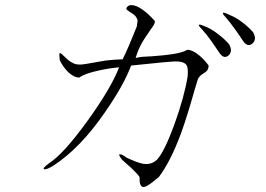

<svg xmlns="http://www.w3.org/2000/svg" viewBox="-20 -757 1040 750"><path d="M517.6 -677.7 514.6 -654.3Q500 -617.2 485.4 -583Q467.8 -542 459 -525.4Q425.8 -524.4 392.6 -520.5Q374 -517.6 341.8 -511.7Q310.5 -505.9 297.9 -504.9Q278.3 -503.9 266.6 -509.8Q255.9 -514.6 245.1 -523.4Q239.3 -528.3 229.5 -538.1Q216.8 -550.8 213.9 -549.8Q210 -547.9 213.9 -520.5Q227.5 -494.1 246.1 -475.6Q268.6 -454.1 290 -454.1Q310.5 -469.7 365.2 -481.4Q403.3 -490.2 445.3 -494.1Q413.1 -411.1 321.3 -284.2Q228.5 -156.2 172.9 -120.1Q142.6 -98.6 153.3 -95.7Q163.1 -93.8 190.4 -111.3Q294.9 -179.7 390.6 -319.3Q463.9 -424.8 492.2 -501L618.2 -513.7L655.3 -516.6Q698.2 -519.5 709 -502Q715.8 -491.2 712.9 -458Q700.2 -379.9 662.1 -273.4Q622.1 -164.1 593.8 -133.8Q572.3 -112.3 539.1 -117.2Q517.6 -121.1 475.6 -140.6Q457 -154.3 449.2 -154.3Q439.5 -155.3 456.1 -133.8L468.8 -122.1Q494.1 -100.6 502.9 -90.8Q519.5 -75.2 525.4 -64.5Q523.4 -21.5 545.9 -27.3Q559.6 -31.2 591.8 -58.6L599.6 -64.5Q645.5 -124 687.5 -237.3Q710.9 -301.8 741.2 -409.2L751 -441.4Q753.9 -453.1 761.7 -460Q765.6 -464.8 775.4 -470.7Q785.2 -476.6 789.1 -481.4Q794.9 -489.3 794.9 -501Q779.3 -523.4 757.8 -541Q731.4 -562.5 711.9 -562.5Q692.4 -550.8 649.4 -544.9Q625 -541 573.2 -537.1Q547.9 -536.1 537.1 -535.2Q518.6 -533.2 509.8 -530.3Q519.5 -563.5 536.1 -592.8Q546.9 -610.4 564.5 -635.7Q576.2 -652.3 580.1 -658.2Q585.9 -668.9 585 -674.8Q557.6 -705.1 536.1 -719.7Q507.8 -740.2 485.4 -736.3Q471.7 -728.5 473.6 -721.7Q475.6 -717.8 489.3 -709Q501 -702.1 505.9 -697.3Q514.6 -688.5 517.6 -677.7ZM879.9 -697.3 860.4 -706.1Q849.6 -709 850.6 -705.1Q850.6 -700.2 863.3 -687.5Q877.9 -670.9 897.5 -643.6Q913.1 -622.1 927.7 -599.6Q946.3 -570.3 965.8 -586.9Q984.4 -602.5 968.8 -630.9Q950.2 -652.3 927.7 -668.9Q902.3 -688.5 879.9 -697.3ZM787.1 -651.4 767.6 -659.2Q756.8 -663.1 756.8 -658.2Q757.8 -653.3 770.5 -640.6Q785.2 -625 804.7 -597.7Q817.4 -580.1 835 -553.7Q853.5 -524.4 872.1 -540Q890.6 -555.7 875 -584Q857.4 -604.5 834 -622.1Q809.6 -641.6 787.1 -651.4Z"/></svg>

Font: Batang
Style: Regular
Weight: 400
Version: Version 2.21